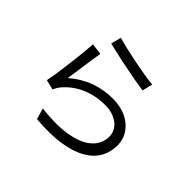

<svg xmlns="http://www.w3.org/2000/svg" viewBox="-173 -1045 1346 1346"><g transform="rotate(45 500.0 -372.0)"><path d="M335 -784Q367 -774 418.5 -762Q470 -750 527.5 -738.5Q585 -727 637 -718.5Q689 -710 722 -707L703 -630Q675 -634 634.5 -641Q594 -648 548 -657Q502 -666 457 -675.5Q412 -685 375 -693.5Q338 -702 315 -708ZM313 -602Q308 -576 302.5 -538.5Q297 -501 291 -460Q285 -419 280 -382Q275 -345 271 -321Q344 -384 425.5 -413.5Q507 -443 597 -443Q674 -443 731 -415.5Q788 -388 820 -340.5Q852 -293 852 -234Q852 -167 821.5 -112.5Q791 -58 726.5 -21Q662 16 562 31.5Q462 47 322 35L298 -47Q457 -28 561 -48.5Q665 -69 716.5 -118.5Q768 -168 768 -236Q768 -276 745 -307Q722 -338 682.5 -355.5Q643 -373 592 -373Q494 -373 414.5 -337.5Q335 -302 282 -239Q271 -226 264 -213.5Q257 -201 252 -189L178 -207Q184 -235 190 -274.5Q196 -314 202 -359.5Q208 -405 213.5 -451Q219 -497 223 -539.5Q227 -582 229 -613Z"/></g></svg>

Font: Noto Sans TC
Style: Regular
Weight: 400
Designer: Ryoko NISHIZUKA  (kana, bopomofo & ideographs); Paul D. Hunt (Latin, Greek & Cyrillic); Sandoll Communications , Soo-you
Foundry: Adobe
Version: Version 2.004-H2;hotconv 1.0.118;makeotfexe 2.5.65603